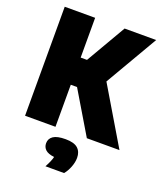

<svg xmlns="http://www.w3.org/2000/svg" viewBox="-175 -854 1041 1225"><g transform="rotate(20 345.0 -241.0)"><path d="M49.5 0V-740H256V-470H299L456 -740H670.5L462.5 -383L690.5 0H469L298.5 -285.5H256V0ZM282 258.5Q307 213 313.5 184Q272 179 253.8 162Q235.5 145 235.5 118.5Q235.5 87.5 261.2 69.8Q287 52 344.5 52Q402 52 427.8 75Q453.5 98 453.5 139.5Q453.5 169.5 440.5 202.8Q427.5 236 408.5 258.5Z"/></g></svg>

Font: Encode Sans Semi Condensed Black
Style: Regular
Weight: 900
Width: 4
Designer: Multiple Designers
Foundry: Impallari Type
Version: Version 3.000; ttfautohint (v1.8.3) -l 8 -r 50 -G 200 -x 14 